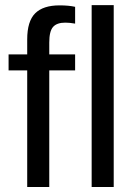

<svg xmlns="http://www.w3.org/2000/svg" viewBox="-20 -745 540 765"><path d="M176.3 -464.4V0H88.4V-464.4H14.2V-528.3H88.4V-587.9Q88.4 -660.2 120.1 -691.9Q151.9 -723.6 217.3 -723.6Q253.9 -723.6 279.3 -717.8V-650.9Q257.3 -654.8 240.2 -654.8Q206.5 -654.8 191.4 -637.7Q176.3 -620.6 176.3 -575.7V-528.3H279.3V-464.4ZM345.2 0V-724.6H433.1V0Z"/></svg>

Font: Arial
Style: Regular
Weight: 400
Designer: Steve Matteson
Foundry: Ascender Corporation
Version: Version 2.00.3